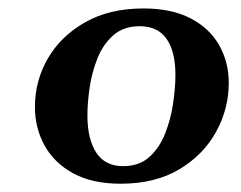

<svg xmlns="http://www.w3.org/2000/svg" viewBox="-20 -738 576 459"><path d="M268.1 -298.8Q200.7 -298.8 155.3 -323.5Q109.9 -348.1 86.7 -389.9Q63.5 -431.6 63.5 -482.4Q63.5 -544.9 94.5 -598.4Q125.5 -651.9 183.6 -684.8Q241.7 -717.8 322.8 -717.8Q390.1 -717.8 435.3 -694.3Q480.5 -670.9 503.7 -630.4Q526.9 -589.8 526.9 -539.6Q526.9 -478 496.6 -422.9Q466.3 -367.7 408.7 -333.3Q351.1 -298.8 268.1 -298.8ZM274.4 -340.8Q313 -340.8 337.4 -363Q361.8 -385.3 375.2 -419.9Q388.7 -454.6 394 -491.9Q399.4 -529.3 399.4 -559.1Q399.4 -614.3 378.4 -644.8Q357.4 -675.3 314 -675.3Q275.4 -675.3 251 -653.8Q226.6 -632.3 213.1 -598.9Q199.7 -565.4 194.3 -528.8Q189 -492.2 189 -461.9Q189 -405.8 210 -373.3Q231 -340.8 274.4 -340.8Z"/></svg>

Font: Gelasio SemiBold
Style: Italic
Weight: 600
Italic angle: -8.5°
Designer: Eben Sorkin
Foundry: Eben Sorkin
Version: Version 1.008